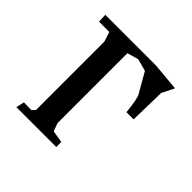

<svg xmlns="http://www.w3.org/2000/svg" viewBox="-151 -658 880 880"><g transform="rotate(45 288.5 -218.5)"><path d="M440.4 -264.6Q432.6 -342.8 421.4 -362.3L366.2 -458.5L307.1 -474.6L252.4 -459V-5.9L266.6 33.2L325.2 43L326.2 75.7H67.4L76.2 35.6L125 37.1L140.1 21V-421.4L125 -469.2H58.1L56.2 -511.7H384.8L520.5 -499.5L490.7 -439.5L486.8 -264.6Z"/></g></svg>

Font: Panteley
Style: Regular
Weight: 500
Designer: Kalashnikov Yuriy
Foundry: Øêîëà ïàâà èìåíè ñâÿòîãî àâíîàïîñòîëüíîãî Âëàäèìèà
Version: Version 1.80 April 12, 2018